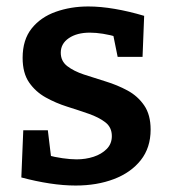

<svg xmlns="http://www.w3.org/2000/svg" viewBox="-20 -563 524 594"><path d="M168 -400Q168 -374 188 -358.5Q208 -343 239.5 -332.5Q271 -322 307 -311Q343 -300 374.5 -283Q406 -266 426 -237Q446 -208 446 -162Q446 -106 415.5 -67.5Q385 -29 332.5 -9Q280 11 214 11Q176 11 133.5 4.5Q91 -2 46 -14L52 -160H128L139 -69L127 -83Q149 -77 173.5 -73.5Q198 -70 217 -70Q245 -70 269.5 -78Q294 -86 310 -102Q326 -118 326 -142Q326 -169 306 -184.5Q286 -200 254.5 -211Q223 -222 188 -233Q153 -244 121.5 -261.5Q90 -279 70 -308Q50 -337 50 -384Q50 -440 78 -475Q106 -510 152.5 -526.5Q199 -543 253 -543Q291 -543 335 -535.5Q379 -528 426 -514L421 -387H344L328 -466L345 -448Q296 -462 258 -462Q218 -462 193 -445Q168 -428 168 -400Z"/></svg>

Font: Bitter Thin SemiBold
Style: Regular
Weight: 600
Version: Version 2.002